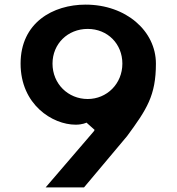

<svg xmlns="http://www.w3.org/2000/svg" viewBox="-20 -835 763 830"><path d="M353.9 -304.9 389.1 -273.4C388.1 -271 386.7 -268.7 385 -266.7L177.4 -25H343.3L529.3 -246.5C614.3 -362.2 654 -421.6 654 -560C654 -701 524.8 -815 350 -815C209.3 -815 69 -737.4 69 -560C69 -382.9 206.7 -296 307 -296C336.4 -296 352.9 -304.4 353.9 -304.9ZM509 -560C509 -472.6 441.7 -407 359 -407C274.6 -407 207 -472.4 207 -560C207 -645.7 273 -710 359 -710C445.4 -710 509 -645.2 509 -560Z"/></svg>

Font: Hussar Ekologiczny
Style: Regular
Weight: 400
Foundry: Cannot Into Space Fonts
Version: Version 0.97